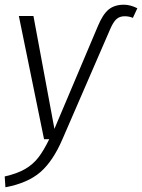

<svg xmlns="http://www.w3.org/2000/svg" viewBox="-28 -591 603 815"><path d="M-8 158Q45 146 78.5 126.5Q112 107 134.5 78Q157 49 181 0H159L52 -523H114L203 -44L387 -479Q408 -530 433 -550.5Q458 -571 498 -571Q525 -571 555 -556L536 -515Q521 -522 501 -522Q480 -522 466.5 -510Q453 -498 440 -468L237 0Q197 93 143.5 139.5Q90 186 -5 204Z"/></svg>

Font: FiraGO Light
Style: Italic
Weight: 300
Italic angle: -8°
Designer: bBox Type GmbH
Foundry: bBox Type GmbH
Version: Version 1.001